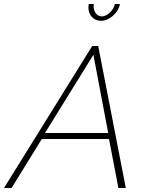

<svg xmlns="http://www.w3.org/2000/svg" viewBox="-61 -940 729 960"><path d="M400 -710H430L568 0H531L484 -245H148L-3 0H-41ZM480 -275 406 -666 164 -275ZM448 -858Q467 -858 487 -876Q507 -894 514 -920H539Q532 -886 503.5 -861Q475 -836 444 -836Q416 -836 398.5 -855Q381 -874 381 -903Q381 -907 381.5 -911.5Q382 -916 383 -920H409Q407 -915 407 -908Q407 -888 418.5 -873Q430 -858 448 -858Z"/></svg>

Font: Raleway ExtraLight
Style: Italic
Weight: 200
Italic angle: -12°
Designer: Matt McInerney, Pablo Impallari, Rodrigo Fuenzalida
Foundry: Matt McInerney, Pablo Impallari, Rodrigo Fuenzalida
Version: Version 4.026